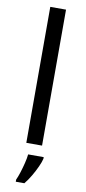

<svg xmlns="http://www.w3.org/2000/svg" viewBox="-106 -798 471 1057"><g transform="rotate(10 129.0 -269.5)"><path d="M173 0H85V-760H173ZM193 70Q189 88 176.5 115.5Q164 143 147.5 171Q131 199 113 221H65V209Q73 192 81.5 165.5Q90 139 97 110.5Q104 82 106 61H193Z"/></g></svg>

Font: Noto Sans Hebrew Droid
Style: Regular
Weight: 400
Designer: Monotype Design Team
Foundry: Monotype Imaging Inc.
Version: Version 1.100